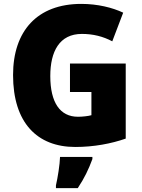

<svg xmlns="http://www.w3.org/2000/svg" viewBox="-20 -744 726 985"><path d="M339 -418V-272H449V-153C432 -148 401 -145 380 -145C288 -145 238 -218 238 -354C238 -480 285 -570 400 -570C458 -570 509 -557 556 -532L612 -679C557 -705 481 -724 397 -724C171 -724 47 -585 47 -359C47 -114 171 10 366 10C461 10 551 -7 625 -33V-418ZM454 72V61H288C287 100 276 168 267 207V221H379C413 170 434 126 454 72Z"/></svg>

Font: Noto Sans Armenian SemiCondensed Black
Style: Regular
Weight: 900
Width: 4
Designer: Monotype Design Team
Foundry: Monotype Imaging Inc.
Version: Version 2.008